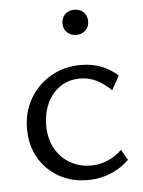

<svg xmlns="http://www.w3.org/2000/svg" viewBox="-49 -669 534 718"><g transform="rotate(-5 218.5 -310.5)"><path d="M252.1 8.5Q191.4 8.5 144 -18.4Q96.5 -45.3 69.2 -92.6Q41.9 -140 41.9 -201.2Q41.9 -265 71.1 -315Q100.4 -364.9 150.3 -393.8Q200.2 -422.6 263.2 -422.6Q305.8 -422.6 340.1 -408.9Q374.5 -395.2 401.1 -370.6L371.7 -318Q346.6 -343.6 317.6 -358Q288.6 -372.3 255 -372.3Q211.9 -372.3 180.1 -350.1Q148.3 -328 131.4 -290.9Q114.5 -253.8 114.5 -208.3Q114.5 -158.8 134.9 -121.9Q155.3 -84.9 190.6 -64.8Q225.9 -44.6 269.5 -44.6Q301.4 -44.6 331 -57.2Q360.6 -69.8 385.2 -93.2L407.8 -54.1Q385.4 -31.7 359 -17.9Q332.7 -4 305.9 2.2Q279 8.5 252.1 8.5ZM256.8 -536.2Q235.2 -536.2 221.8 -549.3Q208.4 -562.4 208.4 -583Q208.4 -604.1 221.8 -617.2Q235.2 -630.4 256.8 -630.4Q277.9 -630.4 291.3 -617.2Q304.7 -604.1 304.7 -583Q304.7 -562.4 291.3 -549.3Q277.9 -536.2 256.8 -536.2Z"/></g></svg>

Font: Ysabeau
Style: Bold
Weight: 700
Designer: Christian Thalmann (Catharsis Fonts)
Version: Version 2.000;gftools[0.9.27.dev2+g8671c4b]